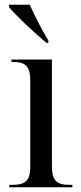

<svg xmlns="http://www.w3.org/2000/svg" viewBox="-20 -786 338 806"><path d="M175 -606H183V-616C155 -662 125 -721 105 -766H18V-756C46 -721 125 -648 175 -606ZM19 0H284V-10H272C217 -10 198 -28 198 -89V-536H28V-526H33C87 -526 107 -508 107 -449V-86C107 -28 87 -10 32 -10H19Z"/></svg>

Font: Noto Serif Display SemiCondensed
Style: Regular
Weight: 400
Width: 4
Designer: Monotype Design Team
Foundry: Monotype Imaging Inc.
Version: Version 2.009